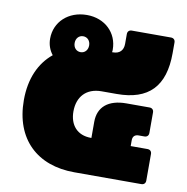

<svg xmlns="http://www.w3.org/2000/svg" viewBox="-76 -735 787 809"><g transform="rotate(10 317.5 -331.0)"><path d="M413 -356C549 -356 615 -424 615 -566V-612C615 -623 608 -630 597 -630H429C418 -630 411 -623 411 -612V-570C411 -542 395 -526 367 -526H363C364 -530 364 -533 364 -537C364 -609 309 -662 232 -662C153 -662 96 -609 96 -537C96 -512 104 -489 119 -470C64 -425 32 -355 32 -263C32 -96 135 0 294 0H581C592 0 599 -7 599 -18V-132C599 -143 592 -150 581 -150H509V-175C509 -191 518 -200 534 -200H559C570 -200 577 -207 577 -218V-306C577 -317 570 -324 559 -324H460C383 -324 340 -288 340 -224V-155H338C279 -155 246 -194 246 -252C246 -315 283 -356 348 -356ZM232 -571C250 -571 263 -557 263 -537C263 -517 250 -503 232 -503C214 -503 201 -517 201 -537C201 -557 214 -571 232 -571Z"/></g></svg>

Font: LINE Seed Sans TH Heavy
Style: Regular
Weight: 900
Designer: Dalton Maag Ltd | Thai characters by Cadson Demak Co.,Ltd.
Foundry: Dalton Maag Ltd
Version: Version 1.003